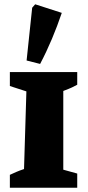

<svg xmlns="http://www.w3.org/2000/svg" viewBox="-20 -875 409 895"><path d="M26 0V-60Q41 -67 56 -73.5Q71 -80 92 -87L103 -449L26 -474V-539H340V-480Q327 -473 315.5 -467.5Q304 -462 275 -451V-84L340 -66V0ZM167 -577 104 -593 130 -839 144 -855 268 -815Q247 -753 222 -693.5Q197 -634 167 -577Z"/></svg>

Font: Piazzolla SC ExtraBold
Style: Regular
Weight: 800
Designer: Juan Pablo del Peral
Foundry: Huerta Tipografica
Version: Version 1.330